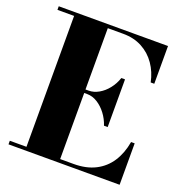

<svg xmlns="http://www.w3.org/2000/svg" viewBox="-134 -865 924 980"><g transform="rotate(20 328.0 -375.0)"><path d="M19 0V-19.5H109.5V-730.5H19V-750H612.5V-545H593Q582 -598.5 553 -640.5Q524 -682.5 479.2 -706.5Q434.5 -730.5 376 -730.5H292.5V-19.5H366Q434 -19.5 483 -44.5Q532 -69.5 562 -115.5Q592 -161.5 603 -225H622.5V0ZM444.5 -256Q433.5 -289.5 412.5 -317.2Q391.5 -345 364.5 -361.8Q337.5 -378.5 309.5 -378.5H266V-397.5H309.5Q337.5 -397.5 364.2 -412.8Q391 -428 412.2 -454.8Q433.5 -481.5 444.5 -515H464.5V-256Z"/></g></svg>

Font: Bodoni Moda 11pt ExtraBold
Style: Regular
Weight: 800
Designer: Owen Earl
Foundry: indestructible type
Version: Version 2.004